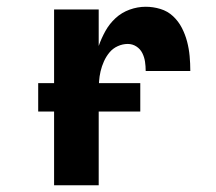

<svg xmlns="http://www.w3.org/2000/svg" viewBox="-20 -548 640 568"><path d="M140 0V-520H272V-412Q280 -435 292 -456.5Q304 -478 322 -494.5Q340 -511 363.5 -519.5Q387 -528 411 -528Q433 -528 454.5 -521.5Q476 -515 492 -500Q508 -485 518 -465.5Q528 -446 533.5 -425Q539 -404 541 -382Q543 -360 543 -338H411Q411 -352 409 -365.5Q407 -379 401 -391Q395 -403 383.5 -410.5Q372 -418 358 -418Q343 -418 328.5 -411.5Q314 -405 304 -393Q294 -381 287.5 -366.5Q281 -352 277.5 -337Q274 -322 273 -306.5Q272 -291 272 -276V0ZM93 -218V-302H395V-218Z"/></svg>

Font: Iosevka Extrabold Extended
Style: Regular
Weight: 800
Width: 7
Monospace: yes
Designer: Belleve Invis
Foundry: Belleve Invis
Version: Version 32.5.0; ttfautohint (v1.8.4)